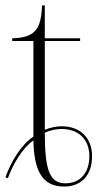

<svg xmlns="http://www.w3.org/2000/svg" viewBox="-28 -677 377 707"><path d="M-8 -24 1 -21C21 -75 55 -132 95 -160C97 -51 126 10 208 10C271 10 311 -31 311 -102C311 -169 268 -212 199 -212C181 -212 158 -208 137 -199V-526H267V-536H137V-657H127C123 -577 108 -538 17 -536V-526H95V-174C50 -144 13 -83 -8 -24ZM213 -2C155 -2 137 -50 137 -188C157 -198 180 -202 199 -202C262 -202 301 -163 301 -102C301 -38 265 -2 213 -2Z"/></svg>

Font: Noto Serif Display ExtraLight
Style: Regular
Weight: 200
Designer: Monotype Design Team
Foundry: Monotype Imaging Inc.
Version: Version 2.009